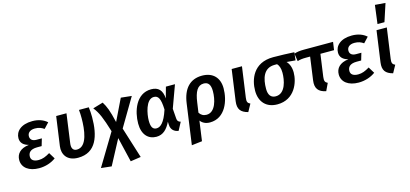

<svg xmlns="http://www.w3.org/2000/svg" viewBox="-80 -1437 4849 2270"><g transform="rotate(-15 2345.0 -301.5)"><path d="M230 15C309 15 382 -10 436 -50L389 -127C337 -96 298 -80 250 -80C187 -80 158 -106 158 -145C158 -191 184 -230 270 -230H325L351 -318H286C236 -318 209 -341 209 -381C209 -421 240 -452 301 -452C349 -452 380 -439 412 -417L473 -482C429 -522 367 -544 294 -544C153 -544 84 -472 84 -390C84 -333 121 -299 183 -283C73 -271 26 -211 26 -139C26 -44 108 15 230 15Z M982 -529H862C866 -495 867 -461 867 -428C867 -291 846 -82 718 -82C668 -82 652 -121 660 -175L709 -529H583L533 -173C520 -77 570 15 707 15C930 15 990 -180 990 -407C990 -451 987 -490 982 -529Z M1508 -527 1377 -541 1249 -277C1214 -426 1193 -478 1155 -540L1030 -503C1086 -433 1115 -361 1169 -186L935 202L1063 216L1224 -87L1296 216L1423 197L1304 -182Z M1748 -544C1562 -544 1496 -339 1496 -191C1496 -55 1567 15 1666 15C1749 15 1800 -39 1841 -122L1843 -82C1846 -24 1884 8 1936 15L1988 -83C1959 -91 1948 -104 1946 -135L1937 -255L2037 -529H1926L1889 -395C1882 -497 1836 -544 1748 -544ZM1755 -448C1808 -448 1835 -411 1840 -272C1790 -118 1738 -81 1693 -81C1649 -81 1626 -112 1626 -192C1626 -270 1657 -448 1755 -448Z M2371 -544C2223 -544 2136 -449 2112 -275L2043 220L2171 205L2205 -39C2229 -6 2268 15 2321 15C2510 15 2580 -185 2580 -334C2580 -465 2502 -544 2371 -544ZM2306 -83C2267 -83 2237 -100 2218 -132L2235 -251C2253 -383 2291 -449 2366 -449C2419 -449 2449 -417 2449 -334C2449 -235 2415 -83 2306 -83Z M2857 -529H2731L2678 -149C2665 -53 2701 -9 2789 14L2839 -77C2806 -92 2798 -110 2805 -159Z M3147 15C3360 15 3429 -182 3429 -300C3429 -365 3408 -412 3379 -441L3487 -432L3498 -529C3418 -533 3327 -537 3240 -537C2995 -537 2932 -343 2932 -208C2932 -72 3011 15 3147 15ZM3152 -82C3094 -82 3063 -121 3063 -196C3063 -321 3097 -446 3236 -445H3264C3285 -424 3300 -387 3300 -331C3300 -245 3273 -82 3152 -82Z M3791 -431H3958L3972 -529H3617C3565 -529 3528 -524 3495 -512L3509 -417C3541 -427 3568 -431 3616 -431H3665L3626 -149C3613 -53 3651 -5 3743 14L3786 -77C3754 -92 3747 -110 3753 -159Z M4141 15C4220 15 4293 -10 4347 -50L4300 -127C4248 -96 4209 -80 4161 -80C4098 -80 4069 -106 4069 -145C4069 -191 4095 -230 4181 -230H4236L4262 -318H4197C4147 -318 4120 -341 4120 -381C4120 -421 4151 -452 4212 -452C4260 -452 4291 -439 4323 -417L4384 -482C4340 -522 4278 -544 4205 -544C4064 -544 3995 -472 3995 -390C3995 -333 4032 -299 4094 -283C3984 -271 3937 -211 3937 -139C3937 -44 4019 15 4141 15Z M4563 -823 4534 -596H4619L4690 -813ZM4630 -529H4504L4451 -149C4438 -53 4474 -9 4562 14L4612 -77C4579 -92 4571 -110 4578 -159Z"/></g></svg>

Font: Fira Sans Medium
Style: Italic
Weight: 500
Italic angle: -8°
Designer: bBox Type GmbH & Carrois Corporate GbR & Edenspiekermann AG
Foundry: bBox Type GmbH & Carrois Corporate GbR & Edenspiekermann AG
Version: Version 4.301;PS 004.301;hotconv 1.0.88;makeotf.lib2.5.64775